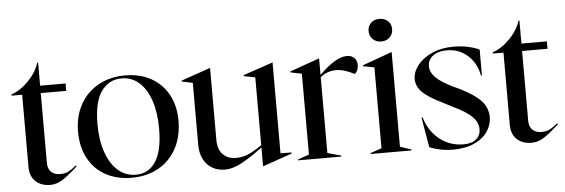

<svg xmlns="http://www.w3.org/2000/svg" viewBox="-47 -847 2961 1007"><g transform="rotate(-5 1433.0 -343.5)"><path d="M75 -89V-469H19V-475Q69 -493 111 -536.5Q153 -580 168 -629H173V-508H307V-469H173V-101Q173 -71 190 -54Q207 -37 239 -37Q263 -37 281 -46Q299 -55 323 -75L327 -70Q274 -22 244 -3.5Q214 15 181 15Q133 15 104 -12.5Q75 -40 75 -89Z M350 -250Q350 -330 384 -392Q418 -454 479.5 -488.5Q541 -523 622 -523Q698 -523 756.5 -491Q815 -459 847.5 -400Q880 -341 880 -262Q880 -180 846.5 -117Q813 -54 751.5 -19.5Q690 15 610 15Q533 15 474 -17Q415 -49 382.5 -109Q350 -169 350 -250ZM633 1Q700 1 737.5 -56Q775 -113 775 -230Q775 -315 753.5 -378Q732 -441 693 -475Q654 -509 602 -509Q534 -509 494.5 -453Q455 -397 455 -280Q455 -195 477.5 -131.5Q500 -68 540 -33.5Q580 1 633 1Z M972 -128V-453L915 -465V-470L1068 -523H1069V-144Q1069 -94 1095 -67.5Q1121 -41 1164 -41Q1198 -41 1228.5 -54Q1259 -67 1301 -96V-453L1241 -465V-470L1397 -523H1398V-45L1457 -44V-39L1302 15H1301V-84Q1234 -34 1187 -9.5Q1140 15 1103 15Q1043 15 1007.5 -23.5Q972 -62 972 -128Z M1487 -5 1546 -25V-451L1487 -463V-468L1642 -523H1643V-436Q1730 -523 1789 -523Q1813 -523 1827.5 -509Q1842 -495 1842 -471Q1842 -442 1823 -425Q1769 -454 1725 -454Q1679 -454 1643 -424V-25L1715 -5V0H1487Z M1869 -5 1928 -25V-451L1869 -462V-467L2024 -523H2025V-25L2084 -5V0H1869ZM1914 -643Q1914 -669 1931 -685.5Q1948 -702 1976 -702Q2003 -702 2020.5 -685.5Q2038 -669 2038 -643Q2038 -617 2020.5 -600Q2003 -583 1976 -583Q1949 -583 1931.5 -600Q1914 -617 1914 -643Z M2178 -9 2151 -167H2157Q2179 -94 2233 -51Q2287 -8 2360 -8Q2403 -8 2426 -28Q2449 -48 2449 -80Q2449 -115 2420 -145Q2391 -175 2316 -211L2273 -233Q2193 -272 2163 -303Q2133 -334 2133 -371Q2133 -408 2160.5 -443.5Q2188 -479 2237.5 -501Q2287 -523 2349 -523Q2426 -523 2486 -496V-359H2481Q2469 -425 2423.5 -466Q2378 -507 2314 -507Q2267 -507 2240 -486Q2213 -465 2213 -432Q2213 -401 2239 -374Q2265 -347 2327 -316L2364 -299Q2441 -261 2474.5 -224Q2508 -187 2508 -138Q2508 -99 2484.5 -63.5Q2461 -28 2414 -6.5Q2367 15 2302 15Q2265 15 2231 7.5Q2197 0 2178 -9Z M2609 -89V-469H2553V-475Q2603 -493 2645 -536.5Q2687 -580 2702 -629H2707V-508H2841V-469H2707V-101Q2707 -71 2724 -54Q2741 -37 2773 -37Q2797 -37 2815 -46Q2833 -55 2857 -75L2861 -70Q2808 -22 2778 -3.5Q2748 15 2715 15Q2667 15 2638 -12.5Q2609 -40 2609 -89Z"/></g></svg>

Font: Nyght Serif
Style: Regular
Weight: 400
Designer: Maksym Kobuzan
Version: Version 0.410